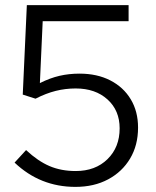

<svg xmlns="http://www.w3.org/2000/svg" viewBox="-20 -720 610 751"><path d="M275 11Q137 11 37 -84L82 -133Q128 -90 173.5 -70.5Q219 -51 276 -51Q353 -51 400.5 -97.5Q448 -144 448 -218Q448 -288 400.5 -331Q353 -374 276 -374Q236 -374 198 -364.5Q160 -355 119 -334L69 -350L85 -700H483V-637H147L136 -395Q176 -415 213 -423.5Q250 -432 291 -432Q360 -432 411.5 -405.5Q463 -379 491.5 -331.5Q520 -284 520 -221Q520 -152 489 -100Q458 -48 403 -18.5Q348 11 275 11Z"/></svg>

Font: Red Hat Text VF
Style: Regular
Weight: 400
Designer: Pentagram, MCKL
Foundry: Pentagram, MCKL
Version: Version 1.023